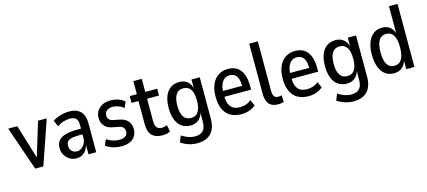

<svg xmlns="http://www.w3.org/2000/svg" viewBox="-64 -1295 4613 2073"><g transform="rotate(-15 2242.5 -258.0)"><path d="M179 0 9 -492H111L236 -81H217L343 -492H440L270 0Z M640 9Q598 9 564 -12Q530 -33 510 -68Q490 -103 490 -144Q490 -195 516 -227Q542 -259 594.5 -274Q647 -289 727 -289H781V-225H739Q696 -225 666.5 -221Q637 -217 619 -208Q601 -199 593 -183.5Q585 -168 585 -144Q585 -107 608 -85Q631 -63 666 -63Q692 -63 715.5 -79.5Q739 -96 753.5 -125Q768 -154 768 -191V-333Q768 -382 746.5 -403Q725 -424 678 -424Q645 -424 609 -413.5Q573 -403 537 -378L506 -447Q533 -465 563.5 -476.5Q594 -488 626.5 -494.5Q659 -501 691 -501Q746 -501 784 -481.5Q822 -462 841.5 -423.5Q861 -385 861 -324V0H775V-105H776Q766 -71 747 -45Q728 -19 701.5 -5Q675 9 640 9Z M1145 9Q1111 9 1078 2.5Q1045 -4 1017.5 -16Q990 -28 970 -45L998 -110Q1021 -94 1044.5 -84Q1068 -74 1092 -69.5Q1116 -65 1140 -65Q1182 -65 1206.5 -82.5Q1231 -100 1231 -133Q1231 -163 1215 -179.5Q1199 -196 1167 -202L1099 -215Q1041 -226 1011 -262.5Q981 -299 981 -350Q981 -396 1002.5 -429.5Q1024 -463 1063 -482Q1102 -501 1157 -501Q1186 -501 1214 -494.5Q1242 -488 1267 -476Q1292 -464 1310 -447L1280 -382Q1263 -398 1242.5 -407.5Q1222 -417 1200 -422.5Q1178 -428 1157 -428Q1118 -428 1093 -409Q1068 -390 1068 -354Q1068 -327 1082.5 -310.5Q1097 -294 1129 -288L1196 -275Q1258 -263 1288 -226.5Q1318 -190 1318 -136Q1318 -92 1297 -59Q1276 -26 1237 -8.5Q1198 9 1145 9Z M1601 9Q1523 9 1484 -32Q1445 -73 1445 -157V-416H1367V-492H1447V-638H1541V-492H1674V-416H1541V-164Q1541 -113 1560 -92.5Q1579 -72 1616 -72Q1631 -72 1646 -75.5Q1661 -79 1674 -84L1689 -11Q1672 -1 1648.5 4Q1625 9 1601 9Z M1941 189Q1893 189 1846.5 174Q1800 159 1761 132L1790 61Q1815 77 1840 88.5Q1865 100 1890 105.5Q1915 111 1939 111Q1999 111 2028.5 78.5Q2058 46 2058 -23V-127H2060Q2047 -73 2011.5 -44Q1976 -15 1921 -15Q1865 -15 1824 -43.5Q1783 -72 1761.5 -126.5Q1740 -181 1740 -258Q1740 -335 1761.5 -389.5Q1783 -444 1824 -472.5Q1865 -501 1921 -501Q1976 -501 2011.5 -471.5Q2047 -442 2061 -387H2058V-492H2150V-29Q2150 41 2126.5 90Q2103 139 2056 164Q2009 189 1941 189ZM1947 -92Q2001 -92 2028.5 -134Q2056 -176 2056 -258Q2056 -341 2028.5 -382.5Q2001 -424 1947 -424Q1892 -424 1864.5 -382.5Q1837 -341 1837 -258Q1837 -176 1864.5 -134Q1892 -92 1947 -92Z M2484 9Q2415 9 2365 -18.5Q2315 -46 2288 -102.5Q2261 -159 2261 -245Q2261 -324 2285.5 -381Q2310 -438 2356 -469.5Q2402 -501 2466 -501Q2527 -501 2568 -473.5Q2609 -446 2630 -392Q2651 -338 2651 -260V-220H2338V-285H2583L2569 -268Q2569 -357 2543 -393.5Q2517 -430 2467 -430Q2432 -430 2407 -411Q2382 -392 2367.5 -354Q2353 -316 2353 -256V-233Q2353 -174 2368.5 -138Q2384 -102 2414 -85Q2444 -68 2488 -68Q2520 -68 2553 -78Q2586 -88 2613 -113L2644 -46Q2609 -17 2568 -4Q2527 9 2484 9Z M2894 9Q2826 9 2793 -29Q2760 -67 2760 -148V-705H2856V-153Q2856 -130 2860.5 -111Q2865 -92 2878.5 -81Q2892 -70 2915 -70Q2926 -70 2937.5 -71.5Q2949 -73 2955 -75L2957 0Q2939 5 2924.5 7Q2910 9 2894 9Z M3234 9Q3165 9 3115 -18.5Q3065 -46 3038 -102.5Q3011 -159 3011 -245Q3011 -324 3035.5 -381Q3060 -438 3106 -469.5Q3152 -501 3216 -501Q3277 -501 3318 -473.5Q3359 -446 3380 -392Q3401 -338 3401 -260V-220H3088V-285H3333L3319 -268Q3319 -357 3293 -393.5Q3267 -430 3217 -430Q3182 -430 3157 -411Q3132 -392 3117.5 -354Q3103 -316 3103 -256V-233Q3103 -174 3118.5 -138Q3134 -102 3164 -85Q3194 -68 3238 -68Q3270 -68 3303 -78Q3336 -88 3363 -113L3394 -46Q3359 -17 3318 -4Q3277 9 3234 9Z M3688 189Q3640 189 3593.5 174Q3547 159 3508 132L3537 61Q3562 77 3587 88.5Q3612 100 3637 105.5Q3662 111 3686 111Q3746 111 3775.5 78.5Q3805 46 3805 -23V-127H3807Q3794 -73 3758.5 -44Q3723 -15 3668 -15Q3612 -15 3571 -43.5Q3530 -72 3508.5 -126.5Q3487 -181 3487 -258Q3487 -335 3508.5 -389.5Q3530 -444 3571 -472.5Q3612 -501 3668 -501Q3723 -501 3758.5 -471.5Q3794 -442 3808 -387H3805V-492H3897V-29Q3897 41 3873.5 90Q3850 139 3803 164Q3756 189 3688 189ZM3694 -92Q3748 -92 3775.5 -134Q3803 -176 3803 -258Q3803 -341 3775.5 -382.5Q3748 -424 3694 -424Q3639 -424 3611.5 -382.5Q3584 -341 3584 -258Q3584 -176 3611.5 -134Q3639 -92 3694 -92Z M4188 9Q4131 9 4091 -21.5Q4051 -52 4029.5 -109.5Q4008 -167 4008 -246Q4008 -326 4029.5 -382.5Q4051 -439 4091 -470Q4131 -501 4187 -501Q4242 -501 4277 -472.5Q4312 -444 4326 -390H4322V-705H4418V0H4327V-105H4330Q4314 -48 4278.5 -19.5Q4243 9 4188 9ZM4214 -68Q4269 -68 4296 -113.5Q4323 -159 4323 -246Q4323 -334 4296 -379Q4269 -424 4214 -424Q4159 -424 4132 -379Q4105 -334 4105 -246Q4105 -159 4132 -113.5Q4159 -68 4214 -68Z"/></g></svg>

Font: Nunito Sans 10pt Condensed SemiBold
Style: Regular
Weight: 600
Width: 3
Designer: Vernon Adams
Foundry: Vernon Adams
Version: Version 3.101;gftools[0.9.27]